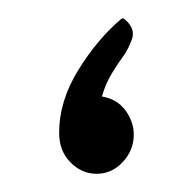

<svg xmlns="http://www.w3.org/2000/svg" viewBox="-20 -175 212 211"><path d="M92 -69Q109 -66 118 -53.5Q127 -41 127 -27Q127 -10 115 3Q103 16 86 16Q70 16 57.5 3.5Q45 -9 45 -29Q45 -64 66 -98Q87 -132 113 -154Q115 -156 118 -153Q129 -143 125 -132Q121 -121 116 -114Q110 -106 103 -94.5Q96 -83 92 -69Z"/></svg>

Font: Zain Light
Style: Regular
Weight: 300
Designer: Zain,Boutros
Foundry: Mobile Telecommunications Company (Zain), 2024
Version: Version 1.51; ttfautohint (v1.8.4)